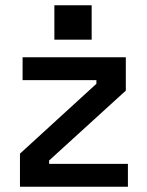

<svg xmlns="http://www.w3.org/2000/svg" viewBox="-20 -711 559 731"><path d="M56 0H467V-87H167V-100L459 -366V-493H66V-406H347V-392L56 -126ZM187 -560H329V-691H187Z"/></svg>

Font: Meta Space Medium
Style: Regular
Weight: 500
Designer: Meta Pool / Florian Karsten
Foundry: Meta Pool / Florian Karsten
Version: Version 2.000;Glyphs 3.1.1 (3137)